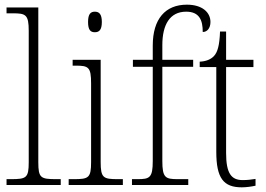

<svg xmlns="http://www.w3.org/2000/svg" viewBox="-20 -792 1138 822"><path d="M8 0H240V-25H221C154 -25 144 -30 144 -98V-760H8V-735H34C90 -735 103 -730 103 -660V-98C103 -30 93 -25 26 -25H8Z M386 -654C404 -654 416 -663 416 -698C416 -732 404 -742 386 -742C368 -742 357 -732 357 -698C357 -663 368 -654 386 -654ZM274 0H506V-25H485C422 -25 411 -30 411 -99V-536H291V-511H303C359 -511 370 -505 370 -435V-98C370 -30 359 -25 296 -25H274Z M545 0H786V-25H741C688 -25 675 -31 675 -103V-506H807V-536H675V-599C675 -686 707 -742 777 -742C834 -742 848 -705 848 -655C866 -655 881 -670 881 -698C881 -739 846 -772 780 -772C688 -772 634 -711 634 -597V-536H549V-506H634V-103C634 -31 621 -25 569 -25H545Z M1015 10C1034 10 1056 7 1074 3V-26C1054 -23 1040 -21 1019 -21C970 -21 948 -50 948 -137V-505H1065V-536H948V-657H922C920 -600 912 -569 896 -552C883 -538 862 -529 835 -528V-505H906V-142C906 -29 937 10 1015 10Z"/></svg>

Font: Noto Serif Devanagari SemiCondensed ExtraLight
Style: Regular
Weight: 200
Width: 4
Designer: Universal Thirst, Indian Type Foundry and the Monotype Design Team
Foundry: Monotype Imaging Inc.
Version: Version 2.004